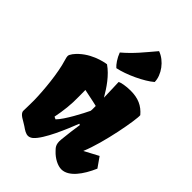

<svg xmlns="http://www.w3.org/2000/svg" viewBox="-245 -956 1076 1076"><g transform="rotate(45 293.0 -418.0)"><path d="M63.5 -71.3C64 -45.4 104.5 -31.7 128.4 -14.6C147.9 -1 165 10.7 182.6 9.8C191.4 9.3 200.2 5.9 210 -2C255.9 -42 310.1 -173.3 336.9 -242.2L344.2 -238.8C337.4 -194.8 332.5 -156.7 327.6 -107.4C323.2 -64 339.8 -51.8 352.1 -38.6C378.9 -9.8 417 10.7 447.3 10.3C503.9 9.3 552.7 -57.6 586.4 -135.7L544.9 -194.8L460.4 -149.9C508.8 -264.2 548.3 -486.3 544.4 -517.6C509.8 -558.6 468.8 -576.7 409.2 -576.7C371.6 -576.7 337.4 -569.8 327.1 -563C327.1 -547.4 330.1 -500.5 331.1 -442.9C301.8 -493.2 263.2 -551.3 210.9 -587.4C191.9 -585 93.8 -566.9 34.2 -490.2C25.4 -478 22 -471.2 22 -463.4C22 -457 23.9 -449.7 27.8 -436.5C51.8 -359.9 63.5 -232.9 64.9 -155.8C65.4 -129.4 63.5 -85 63.5 -71.3ZM210.4 -171.9C222.2 -231 229 -288.1 227.5 -347.7L227.1 -399.9C258.3 -392.6 292.5 -387.2 331.5 -377.4C331.5 -336.4 332 -357.9 330.6 -338.4C314.5 -304.2 261.2 -200.7 225.1 -165ZM263.2 -608.9C329.1 -622.1 427.2 -668.5 470.2 -706.1C469.7 -761.2 422.9 -825.7 365.2 -845.7C311 -782.2 275.9 -736.3 214.8 -684.6C226.6 -652.3 247.6 -622.1 263.2 -608.9Z"/></g></svg>

Font: Fruktur
Style: Regular
Weight: 400
Designer: Viktoriya Grabowska
Foundry: Viktoriya Grabowska
Version: Version 1.002